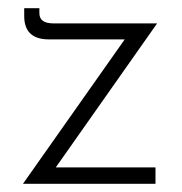

<svg xmlns="http://www.w3.org/2000/svg" viewBox="-20 -448 444 468"><path d="M116 -40H359V0H36L284 -352H99Q39 -352 39 -409V-428H76V-416Q76 -391 110 -391H363Z"/></svg>

Font: Josefin Sans Light
Style: Regular
Weight: 300
Designer: Santiago Orozco
Foundry: Typemade
Version: Version 2.000